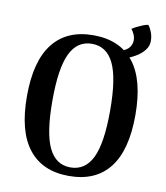

<svg xmlns="http://www.w3.org/2000/svg" viewBox="-90 -884 840 973"><g transform="rotate(10 330.5 -398.0)"><path d="M330 14Q194 14 122.5 -76.5Q51 -167 51 -348Q51 -529 122.5 -619.5Q194 -710 330 -710Q467 -710 538 -619.5Q609 -529 609 -348Q609 -167 538 -76.5Q467 14 330 14ZM330 -30Q406 -30 442.5 -105.5Q479 -181 479 -348Q479 -515 442.5 -590.5Q406 -666 330 -666Q255 -666 218.5 -590.5Q182 -515 182 -348Q182 -181 218.5 -105.5Q255 -30 330 -30ZM494 -617 479 -656Q511 -667 523 -684Q535 -701 535 -720Q535 -735 528.5 -750Q522 -765 513 -775Q521 -781 536 -788.5Q551 -796 567 -802.5Q583 -809 594 -810Q604 -799 612.5 -777Q621 -755 621 -731Q621 -705 603.5 -683Q586 -661 557.5 -645Q529 -629 494 -617Z"/></g></svg>

Font: Arima SemiBold
Style: Regular
Weight: 600
Designer: Joana Correia and Natanael Gama
Foundry: NDISCOVER
Version: Version 1.101;gftools[0.9.23]